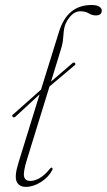

<svg xmlns="http://www.w3.org/2000/svg" viewBox="-20 -738 426 766"><path d="M30 -273Q26.5 -278.5 33.5 -282.5L142 -379L143.5 -380L215.5 -611.5Q248.5 -718 345 -718Q367 -718 376.5 -711.2Q386 -704.5 386 -696Q386 -676.5 362.5 -676.5Q347.5 -676.5 334 -684.8Q320.5 -693 300.5 -693Q276.5 -693 256.8 -668.2Q237 -643.5 234.5 -613.5Q233 -592 230.8 -574.8Q228.5 -557.5 222.5 -539.5L183.5 -412.5L269.5 -486.5Q276.5 -491.5 280 -485Q283 -480.5 276 -476L177.5 -393L88 -103Q71.5 -50 76.2 -33Q81 -16 100.5 -16Q117.5 -16 137.8 -27.2Q158 -38.5 178.5 -64Q182.5 -70 186 -69Q191.5 -68.5 189 -60.5Q174 -31 143.5 -11.8Q113 7.5 83 7.5Q56 7.5 46.5 -13.5Q37 -34.5 53 -86.5L138 -361.5L40.5 -271.5Q33 -267.5 30 -273Z"/></svg>

Font: Fraunces 72pt Thin
Style: Italic
Weight: 100
Italic angle: -16°
Version: Version 1.000;[b76b70a41]